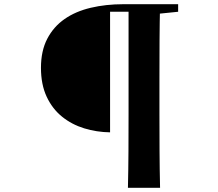

<svg xmlns="http://www.w3.org/2000/svg" viewBox="-20 -765 1040 914"><path d="M504 -135Q440 -136 381 -154Q322 -172 275.5 -209.5Q229 -247 202 -305Q175 -363 175 -442Q175 -523 205 -580.5Q235 -638 287.5 -674.5Q340 -711 412 -728Q484 -745 567 -745H667V-709H504ZM589 129Q591 44 591.5 -44Q592 -132 592 -222V-745H742Q740 -660 739.5 -571.5Q739 -483 739 -393V-223Q739 -135 739.5 -46.5Q740 42 742 129ZM665 -694V-745H828V-709L680 -694Z"/></svg>

Font: Noto Serif JP ExtraLight ExtraBold
Style: Regular
Weight: 800
Version: Version 2.003-H1;hotconv 1.1.1;makeotfexe 2.6.0